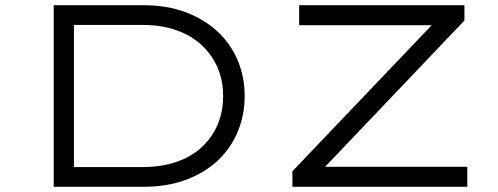

<svg xmlns="http://www.w3.org/2000/svg" viewBox="-20 -720 1920 740"><path d="M187 0V-700H531Q624 -700 696.5 -672.5Q769 -645 819.5 -597.5Q870 -550 896.5 -486.5Q923 -423 923 -350Q923 -277 896.5 -213Q870 -149 819.5 -101.5Q769 -54 696.5 -27Q624 0 531 0ZM265 -62 256 -76H526Q603 -76 661.5 -96.5Q720 -117 759.5 -154.5Q799 -192 819.5 -241.5Q840 -291 840 -350Q840 -408 819.5 -457Q799 -506 759.5 -544Q720 -582 661.5 -603Q603 -624 526 -624H253L265 -636ZM1107 0V-60L1665 -645L1690 -623H1133V-700H1770V-641L1212 -55L1186 -77H1781V0Z"/></svg>

Font: Lexend Zetta Light
Style: Regular
Weight: 300
Designer: Bonnie Shaver-Troup, Thomas Jockin
Foundry: Lexend
Version: Version 1.007